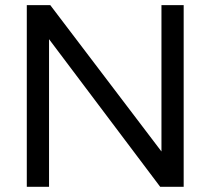

<svg xmlns="http://www.w3.org/2000/svg" viewBox="-20 -718 809 738"><path d="M83 0V-698.2H173.3L600.6 -135.7V-698.2H686V0H595.7L168.5 -567.4V0Z"/></svg>

Font: Sansation
Style: Regular
Weight: 400
Designer: Bernd Montag
Version: Version 1.301